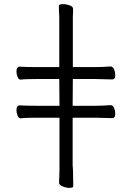

<svg xmlns="http://www.w3.org/2000/svg" viewBox="-20 -800 640 933"><path d="M76 -476Q106 -474 158 -474H268V-719Q266 -751 266 -771Q266 -780 286 -780Q302 -780 318.5 -774Q335 -768 335 -757V-741Q334 -731 334 -720V-474H445Q474 -474 516 -477H517Q528 -477 534 -464Q540 -451 540 -432.5Q540 -414 525 -414L444 -416H334L333 -286H445Q474 -286 516 -289H517Q528 -289 534 -276Q540 -263 540 -244.5Q540 -226 525 -226L444 -228H333V4Q334 9 334 17Q334 25 335 33L336 105Q336 113 317 113Q302 113 284.5 106Q267 99 267 88L269 29V5V-228H157Q99 -228 81 -225H80Q71 -225 65.5 -238Q60 -251 60 -264Q60 -288 76 -288Q106 -286 158 -286H269L268 -416H157Q99 -416 81 -413H80Q71 -413 65.5 -426Q60 -439 60 -452Q60 -476 76 -476Z"/></svg>

Font: LXGW Bright GB
Style: Regular
Weight: 400
Designer: Christian Thalmann (Catharsis Fonts)
Foundry: LXGW / Christian Thalmann (Catharsis Fonts) / Fontworks Inc.
Version: Version 5.510